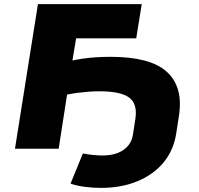

<svg xmlns="http://www.w3.org/2000/svg" viewBox="-20 -725 971 936"><path d="M471 191Q431 191 391 185.5Q351 180 324 170L384 23Q407 28 434 30.5Q461 33 480 33Q542 33 581 6.5Q620 -20 628 -68L640 -146Q651 -218 610 -249Q569 -280 464 -280Q439 -280 412.5 -278Q386 -276 359 -272.5Q332 -269 307 -264L266 0H53L165 -705H671L644 -538H351L333 -430Q355 -435 386 -439.5Q417 -444 451.5 -446Q486 -448 519 -448Q613 -448 681.5 -430.5Q750 -413 791.5 -376.5Q833 -340 848.5 -284.5Q864 -229 851 -152L839 -74Q826 9 776.5 68Q727 127 649 159Q571 191 471 191Z"/></svg>

Font: Nunito Sans 10pt Expanded Black
Style: Italic
Weight: 900
Width: 7
Italic angle: -9°
Designer: Vernon Adams
Foundry: Vernon Adams
Version: Version 3.101;gftools[0.9.27]